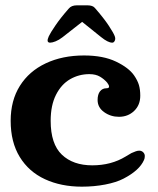

<svg xmlns="http://www.w3.org/2000/svg" viewBox="-20 -690 593 720"><path d="M20 -237Q20 -313 54.5 -368Q89 -423 151.5 -452.5Q214 -482 295 -482Q367 -482 415 -459Q463 -436 483 -407Q496 -388 501 -371Q506 -354 506 -331Q506 -296 483 -274Q460 -252 426 -252Q395 -252 370.5 -269.5Q346 -287 346 -315Q346 -336 355 -347.5Q364 -359 379 -359Q389 -359 389 -365Q389 -371 382 -380Q371 -393 355 -402.5Q339 -412 315 -412Q276 -412 243 -393Q210 -374 190 -334.5Q170 -295 170 -237Q170 -150 212 -110Q254 -70 326 -70Q397 -70 451 -103L473 -116Q482 -120 489 -122.5Q496 -125 502 -125Q511 -125 517 -119Q523 -113 523 -105Q523 -96 520 -90Q503 -51 443 -20Q416 -6 374.5 2Q333 10 287 10Q209 10 148.5 -18Q88 -46 54 -101.5Q20 -157 20 -237ZM163 -554Q169 -567 188.5 -595.5Q208 -624 238 -658Q248 -670 268 -670H308Q328 -670 336 -660Q370 -621 388 -593.5Q406 -566 410 -555Q414 -545 410.5 -537.5Q407 -530 401 -530Q385 -530 359 -551L288 -608L214 -550Q201 -540 188.5 -535Q176 -530 168 -530Q152 -530 163 -554Z"/></svg>

Font: Raigarh
Style: Regular
Weight: 400
Designer: jaikishan Patel
Foundry: MagicType
Version: Version 1.000;FEAKit 1.0